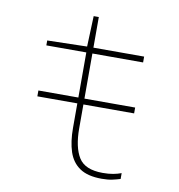

<svg xmlns="http://www.w3.org/2000/svg" viewBox="-77 -729 753 809"><g transform="rotate(10 300.0 -324.5)"><path d="M84 -285V-310H255V-503H84V-524L254 -528L259 -659H281V-528H498V-503H281V-310H498V-285H281V-183Q281 -102 308 -58.5Q335 -15 411 -15Q436 -15 455 -18.5Q474 -22 490 -28V-3Q474 2 455.5 6Q437 10 411 10Q351 10 317 -13Q283 -36 269 -78.5Q255 -121 255 -180V-285Z"/></g></svg>

Font: Noto Sans Mono Thin
Style: Regular
Weight: 100
Designer: Monotype Design Team
Foundry: Monotype Imaging Inc.
Version: Version 2.014